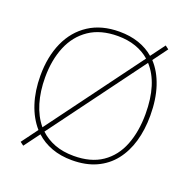

<svg xmlns="http://www.w3.org/2000/svg" viewBox="-134 -871 1022 1029"><g transform="rotate(20 377.0 -357.0)"><path d="M690 -358Q690 -277 670.5 -210Q651 -143 612 -93.5Q573 -44 514 -17Q455 10 376 10Q312 10 260.5 -9Q209 -28 171 -63L105 26L85 11L153 -81Q109 -131 86 -202Q63 -273 63 -359Q63 -467 100 -549.5Q137 -632 208.5 -678.5Q280 -725 382 -725Q443 -725 492.5 -708Q542 -691 579 -659L639 -740L659 -725L598 -642Q642 -595 666 -523Q690 -451 690 -358ZM663 -358Q663 -531 582 -620L186 -84Q221 -51 268.5 -33Q316 -15 377 -15Q475 -15 538.5 -58.5Q602 -102 632.5 -179.5Q663 -257 663 -358ZM90 -359Q90 -280 109.5 -214.5Q129 -149 168 -102L564 -638Q530 -668 484 -684Q438 -700 382 -700Q284 -700 219 -656Q154 -612 122 -535Q90 -458 90 -359Z"/></g></svg>

Font: Noto Sans Hebrew Thin Thin
Style: Regular
Weight: 250
Version: Version 3.001